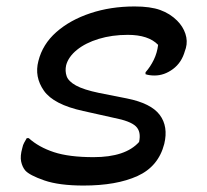

<svg xmlns="http://www.w3.org/2000/svg" viewBox="-20 -564 640 595"><path d="M397 -544Q446 -544 476.5 -533Q507 -522 529 -500Q547 -482 554.5 -459.5Q562 -437 556 -415L553 -406Q543 -370 516 -350Q489 -330 459 -330Q443 -330 431 -334V-340Q446 -357 456.5 -378.5Q467 -400 470 -425Q440 -456 376 -456Q327 -456 286 -443.5Q245 -431 218.5 -409.5Q192 -388 185 -362Q181 -344 186.5 -328Q192 -312 215.5 -299Q239 -286 287 -276L373 -259Q448 -244 475 -208Q502 -172 489 -118Q471 -48 406 -18.5Q341 11 239 11Q163 11 117 -5Q71 -21 58 -36Q49 -47 45.5 -63.5Q42 -80 49 -105Q51 -115 55 -122Q59 -129 63 -136H69Q100 -108 147 -92.5Q194 -77 270 -77Q369 -77 411 -124Q418 -156 401 -172.5Q384 -189 332 -199L238 -220Q146 -240 116 -283Q86 -326 99 -375Q112 -427 154.5 -464.5Q197 -502 260 -523Q323 -544 397 -544Z"/></svg>

Font: Recursive Mn Csl St
Style: Italic
Weight: 400
Italic angle: -15°
Monospace: yes
Version: Version 1.079;hotconv 1.0.112;makeotfexe 2.5.65598; ttfautoh